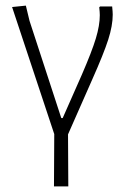

<svg xmlns="http://www.w3.org/2000/svg" viewBox="-20 -478 451 683"><path d="M381 -426Q381 -387 365 -337Q349 -287 308 -195L222 0L223 185H172L173 -1L23 -453L72 -458L85 -404L198 -58H203L271 -212Q307 -295 321 -341.5Q335 -388 335 -424Q335 -434 333 -452L336 -455H379Q381 -435 381 -426Z"/></svg>

Font: Luna Sans Light
Style: Regular
Weight: 300
Designer: Juan Pablo del Peral
Foundry: Huerta Tipografica
Version: Version 2.001; ttfautohint (v1.5)